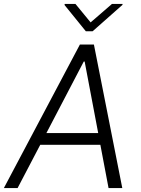

<svg xmlns="http://www.w3.org/2000/svg" viewBox="-37 -953 714 973"><path d="M52.2 0H-17.4L367.9 -727.3H438.9L582.7 0H513.1L471.6 -219.1H166.9ZM198.2 -278.8H460.6L392 -641H387.4ZM345.5 -932.9 422.2 -839.5 530.2 -932.9H584.5L583.1 -927.9L432.2 -794.4H398.1L289.8 -927.9L291.2 -932.9Z"/></svg>

Font: Inter UI Light
Style: Italic
Weight: 300
Italic angle: 9.39999°
Designer: Rasmus Andersson
Foundry: rsms
Version: 3.2;8d6f07862